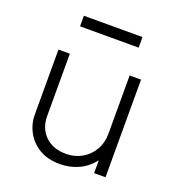

<svg xmlns="http://www.w3.org/2000/svg" viewBox="-125 -770 821 887"><g transform="rotate(20 285.5 -326.0)"><path d="M267 15Q204 15 162.5 -11.2Q121 -37.5 100.5 -77Q80 -116.5 80 -157V-480H136V-174Q136 -114 174 -76.5Q212 -39 277 -39Q319 -39 353.8 -58.5Q388.5 -78 409.2 -113.2Q430 -148.5 430 -195V-480H486V0H430V-63Q396.5 -21 354.2 -3Q312 15 267 15ZM137 -615V-667H425V-615Z"/></g></svg>

Font: Geologica Thin
Style: Regular
Weight: 100
Version: Version 1.010;gftools[0.9.28]